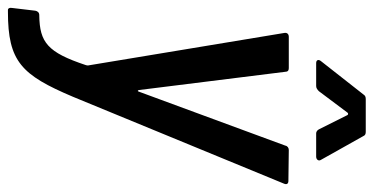

<svg xmlns="http://www.w3.org/2000/svg" viewBox="-249 -494 942 484"><g transform="rotate(90 222.0 -252.0)"><path d="M139 -578H197C202 -578 206 -581 210 -585L264 -657C265 -659 269 -659 270 -657L306 -585C308 -581 312 -578 316 -578H375C382 -578 387 -584 383 -590L323 -697C321 -702 317 -703 312 -703H230C225 -703 221 -702 218 -697L134 -590C129 -584 131 -578 139 -578ZM5 199H10C135 199 169 165 224 35L443 -497C446 -504 443 -508 436 -508L358 -509C353 -509 348 -506 347 -500L211 -131C210 -127 208 -128 207 -131L161 -500C161 -506 158 -509 152 -509H73C66 -509 62 -505 63 -498L145 -3C145 -2 145 1 144 3C112 99 87 119 19 120H18C12 120 8 124 7 130L0 189C-1 195 1 199 5 199Z"/></g></svg>

Font: Barlow Semi Condensed Medium
Style: Italic
Weight: 500
Width: 4
Italic angle: -7°
Designer: Jeremy Tribby
Foundry: Tribby Type
Version: Version 1.422;hotconv 1.0.109;makeotfexe 2.5.65596